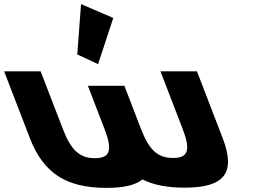

<svg xmlns="http://www.w3.org/2000/svg" viewBox="-157 -896 1262 931"><path d="M217.7 -632 318.6 -585 392.3 -808.9 236 -876.1ZM40.1 -550H-136.9L-12.1 -226C54.2 -54 166.8 15 358.8 15C441.2 15 499.2 2.3 533.3 -25.9C588.7 1.6 655.9 14 737.4 14C929.4 14 988.8 -55 922.5 -227L798.1 -550H621.1L729 -270C767.9 -169 755.9 -130 681.9 -130C607.9 -130 565.9 -169 527 -270L446.1 -480H269.1L350.4 -269C389.3 -168 377.3 -129 303.3 -129C229.3 -129 187.3 -168 148.4 -269Z"/></svg>

Font: Hussar
Style: BdOpOblFour
Weight: 700
Foundry: Cannot Into Space Fonts
Version: Version 2.00